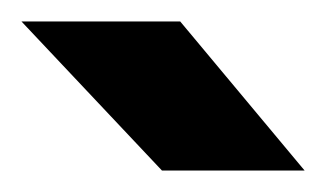

<svg xmlns="http://www.w3.org/2000/svg" viewBox="-20 -721 304 179"><path d="M131 -562 0 -701H148L264 -562Z"/></svg>

Font: Figtree
Style: Bold
Weight: 700
Designer: Erik Kennedy
Foundry: Erik Kennedy
Version: Version 2.001;gftools[0.9.30]